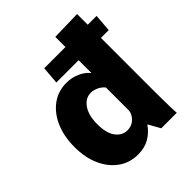

<svg xmlns="http://www.w3.org/2000/svg" viewBox="-209 -884 1029 1029"><g transform="rotate(-45 305.5 -370.0)"><path d="M243 12Q180 12 132 -22.5Q84 -57 57 -117.5Q30 -178 30 -257Q30 -338 57 -400Q84 -462 132 -497Q180 -532 243 -532Q283 -532 318 -516.5Q353 -501 373 -476H375V-571H206L214 -671H375V-748L544 -752V-671H611L603 -571H544V-159Q544 -139 544.5 -108.5Q545 -78 545.5 -48Q546 -18 548 0H430L393 -66H391Q365 -29 329 -8.5Q293 12 243 12ZM295 -120Q328 -120 350 -141.5Q372 -163 375 -189V-364Q360 -383 338 -392.5Q316 -402 298 -402Q257 -402 230 -363.5Q203 -325 203 -258Q203 -189 229.5 -154.5Q256 -120 295 -120Z"/></g></svg>

Font: Murecho
Style: Bold
Weight: 700
Designer: Neil Summerour
Foundry: Positype
Version: Version 1.010; ttfautohint (v1.8.3)